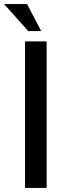

<svg xmlns="http://www.w3.org/2000/svg" viewBox="-22 -931 353 951"><path d="M102 -726H209V0H102ZM-2 -911H112L182 -777H118Z"/></svg>

Font: Josefin Sans Thin Medium
Style: Regular
Weight: 500
Version: Version 2.000